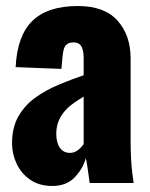

<svg xmlns="http://www.w3.org/2000/svg" viewBox="-20 -608 500 638"><path d="M154 10Q110 10 80 -11Q50 -32 35 -64.5Q20 -97 20 -131Q20 -185 41.5 -222Q63 -259 98 -284Q133 -309 175 -326.5Q217 -344 258 -358V-416Q258 -431 255 -442.5Q252 -454 245 -460.5Q238 -467 224 -467Q210 -467 202.5 -461Q195 -455 192 -444.5Q189 -434 188 -421L184 -379L32 -385Q37 -489 87.5 -538.5Q138 -588 239 -588Q327 -588 370.5 -539.5Q414 -491 414 -414V-144Q414 -108 415.5 -81Q417 -54 419.5 -34Q422 -14 424 0H278Q275 -23 271 -50Q267 -77 265 -82Q255 -46 227.5 -18Q200 10 154 10ZM212 -100Q222 -100 230.5 -104Q239 -108 246 -115Q253 -122 258 -129V-287Q238 -275 221 -262.5Q204 -250 192 -235Q180 -220 173.5 -202.5Q167 -185 167 -163Q167 -134 179 -117Q191 -100 212 -100Z"/></svg>

Font: Oswald
Style: Bold
Weight: 700
Designer: Vernon Adams
Foundry: Vernon Adams
Version: Version 4.103;gftools[0.9.33.dev8+g029e19f]